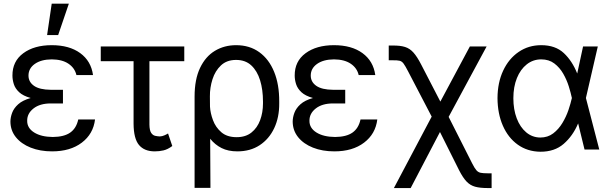

<svg xmlns="http://www.w3.org/2000/svg" viewBox="-20 -792 3229 1017"><path d="M313.5 -284.2V-244.1H249Q191.4 -244.1 157.5 -217.5Q123.5 -190.9 124 -152.3Q123.5 -113.8 160.9 -90.3Q198.2 -66.9 259.8 -66.4Q319.3 -66.9 351.8 -89.6Q384.3 -112.3 394.5 -159.2H483.4Q474.1 -82.5 413.3 -36.4Q352.5 9.8 255.9 9.8Q192.4 9.8 142.6 -10Q92.8 -29.8 64.2 -65.2Q35.6 -100.6 35.2 -147.5Q35.2 -169.9 44.2 -194.3Q53.2 -218.8 76.4 -239.7Q99.6 -260.7 142.6 -272.9Q102.1 -284.2 81.3 -303.7Q60.5 -323.2 53.2 -346.4Q45.9 -369.6 45.9 -391.6Q45.4 -467.3 103.3 -510Q161.1 -552.7 253.9 -552.7Q347.2 -552.7 404.8 -510.7Q462.4 -468.8 472.7 -394.5H384.8Q376 -432.1 342.5 -454.6Q309.1 -477.1 253.9 -477.5Q197.8 -477.1 164.3 -453.4Q130.9 -429.7 130.9 -391.6Q130.9 -357.9 160.2 -337.4Q189.5 -316.9 249 -316.4H313.5ZM229.5 -606.4 253.9 -772.5H344.7L288.1 -606.4Z M956.1 -545.9V-467.8H771.5V-131.8Q772 -101.1 780.8 -88.1Q789.6 -75.2 802.2 -72.5Q814.9 -69.8 826.2 -69.3Q838.9 -69.8 850.6 -75Q862.3 -80.1 870.1 -85L892.6 -18.6Q868.2 -0.5 845.9 4.6Q823.7 9.8 799.8 9.8Q744.6 9.8 716.3 -23.9Q688 -57.6 687.5 -136.7V-467.8H513.7V-545.9Z M1010.7 203.1V-280.3Q1010.7 -371.6 1039.6 -432.1Q1068.4 -492.7 1118.2 -522.7Q1168 -552.7 1230.5 -552.7Q1302.2 -552.7 1353.5 -515.6Q1404.8 -478.5 1432.1 -411.4Q1459.5 -344.2 1459 -253.9V-244.1Q1459.5 -170.4 1432.4 -113Q1405.3 -55.7 1355.5 -22.9Q1305.7 9.8 1237.3 9.8Q1188.5 9.8 1153.6 -7.8Q1118.7 -25.4 1093.3 -57.1L1094.7 203.1ZM1092.3 -227.1Q1094.2 -192.9 1108.2 -155.3Q1122.1 -117.7 1152.3 -91.6Q1182.6 -65.4 1233.4 -65.4Q1281.2 -65.4 1312 -90.1Q1342.8 -114.7 1357.9 -155.5Q1373 -196.3 1373 -244.1V-253.9Q1373 -316.9 1357.7 -366.7Q1342.3 -416.5 1311 -445.6Q1279.8 -474.6 1230.5 -474.6Q1181.2 -474.6 1150.4 -445.6Q1119.6 -416.5 1105.5 -372.1Q1091.3 -327.6 1091.8 -281.2Z M1808.6 -284.2V-244.1H1744.1Q1686.5 -244.1 1652.6 -217.5Q1618.7 -190.9 1619.1 -152.3Q1618.7 -113.8 1656 -90.3Q1693.4 -66.9 1754.9 -66.4Q1814.5 -66.9 1846.9 -89.6Q1879.4 -112.3 1889.6 -159.2H1978.5Q1969.2 -82.5 1908.4 -36.4Q1847.7 9.8 1751 9.8Q1687.5 9.8 1637.7 -10Q1587.9 -29.8 1559.3 -65.2Q1530.8 -100.6 1530.3 -147.5Q1530.3 -169.9 1539.3 -194.3Q1548.3 -218.8 1571.5 -239.7Q1594.7 -260.7 1637.7 -272.9Q1597.2 -284.2 1576.4 -303.7Q1555.7 -323.2 1548.3 -346.4Q1541 -369.6 1541 -391.6Q1540.5 -467.3 1598.4 -510Q1656.2 -552.7 1749 -552.7Q1842.3 -552.7 1899.9 -510.7Q1957.5 -468.8 1967.8 -394.5H1879.9Q1871.1 -432.1 1837.6 -454.6Q1804.2 -477.1 1749 -477.5Q1692.9 -477.1 1659.4 -453.4Q1626 -429.7 1626 -391.6Q1626 -357.9 1655.3 -337.4Q1684.6 -316.9 1744.1 -316.4H1808.6Z M2066.4 204.1 2266.6 -174.3 2141.6 -414.1Q2127 -442.4 2117.9 -454.8Q2108.9 -467.3 2096.7 -470.2Q2084.5 -473.1 2059.6 -472.7H2039.1V-550.8H2059.6Q2100.1 -551.3 2125.5 -543.2Q2150.9 -535.2 2170.2 -513.4Q2189.5 -491.7 2210.9 -450.2L2312.5 -253.9L2468.8 -545.9H2557.6L2356.4 -172.9L2481.4 74.2Q2493.7 98.6 2503.2 109.6Q2512.7 120.6 2526.1 123.3Q2539.6 126 2563.5 126H2584V204.1H2563.5Q2522.9 204.1 2496.8 197Q2470.7 189.9 2451.4 169.7Q2432.1 149.4 2412.1 110.4L2310.5 -92.8L2155.3 204.1Z M2841.8 11.7Q2773.4 10.7 2722.4 -25.9Q2671.4 -62.5 2643.6 -126.2Q2615.7 -189.9 2615.2 -272.5Q2615.7 -355 2645.3 -418Q2674.8 -481 2727.1 -516.8Q2779.3 -552.7 2846.7 -552.7Q2921.9 -552.7 2966.6 -510.7Q3011.2 -468.8 3037.1 -403.3H3037.6L3068.4 -545.9H3146.5L3083.5 -272.9L3154.3 0H3076.2L3042.5 -137.7H3042Q3014.2 -71.8 2965.6 -29.8Q2917 12.2 2841.8 11.7ZM3009.3 -272.9 3008.8 -274.4Q3003.4 -300.3 2992.7 -334.7Q2981.9 -369.1 2963.4 -401.6Q2944.8 -434.1 2916.3 -455.8Q2887.7 -477.5 2846.7 -477.5Q2803.7 -477.5 2770.3 -451.2Q2736.8 -424.8 2718 -378.4Q2699.2 -332 2699.2 -271.5Q2699.2 -212.4 2717 -165.3Q2734.9 -118.2 2767.1 -91.1Q2799.3 -64 2841.8 -63.5Q2881.3 -63.5 2910.2 -85.4Q2939 -107.4 2959 -140.6Q2979 -173.8 2991 -209.2Q3002.9 -244.6 3008.8 -271.5Z"/></svg>

Font: Inter Display
Style: Regular
Weight: 400
Designer: Rasmus Andersson
Foundry: rsms
Version: Version 4.000;git-37864ae